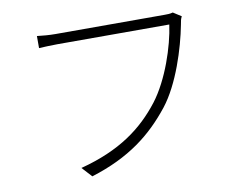

<svg xmlns="http://www.w3.org/2000/svg" viewBox="-76 -796 1153 908"><g transform="rotate(-10 500.0 -341.5)"><path d="M845 -664 806 -689C792 -685 780 -685 767 -685C728 -685 289 -685 243 -685C210 -685 180 -688 154 -691V-633C179 -634 206 -636 242 -636C289 -636 724 -636 780 -636C766 -534 715 -380 642 -285C556 -174 444 -90 253 -40L297 8C483 -50 593 -138 685 -254C762 -352 813 -516 834 -625C837 -644 839 -653 845 -664Z"/></g></svg>

Font: Noto Sans CJK SC Light
Style: Regular
Weight: 300
Designer: Ryoko NISHIZUKA 西塚涼子 (kana, bopomofo & ideographs); Paul D. Hunt (Latin, Greek & Cyrillic); Sandoll Communications 산돌커뮤니
Foundry: Adobe
Version: Version 2.004;hotconv 1.0.118;makeotfexe 2.5.65603